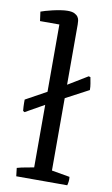

<svg xmlns="http://www.w3.org/2000/svg" viewBox="-89 -832 511 878"><g transform="rotate(10 166.5 -393.0)"><path d="M47.4 -38.1Q65.9 -43.5 86.7 -47.1Q107.4 -50.8 125.5 -54.2V-344.7L38.1 -295.4L30.8 -299.8Q29.8 -309.6 29.3 -319.1Q28.8 -328.6 28.8 -335.9V-352.1L125.5 -405.3V-717.8H35.6L29.8 -760.7Q36.1 -763.2 50.8 -767.6Q65.4 -772 83.5 -776.1Q101.6 -780.3 120.1 -783.2Q138.7 -786.1 152.3 -786.1Q172.9 -786.1 184.1 -780.5Q195.3 -774.9 200.7 -766.8Q206.1 -758.8 207 -749.3Q208 -739.7 208 -732.4V-452.6L298.8 -507.8L307.1 -505.4Q309.6 -490.7 312.3 -476.8Q314.9 -462.9 314.9 -446.8L208 -390.1V-54.2L292 -39.6Q293.5 -28.8 292.2 -18.6Q291 -8.3 288.6 0H51.8Z"/></g></svg>

Font: Fjord
Style: One
Weight: 400
Designer: Viktoriya Grabowska
Foundry: Viktoriya Grabowska
Version: Version 1.002